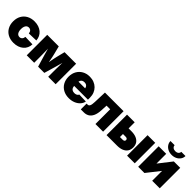

<svg xmlns="http://www.w3.org/2000/svg" viewBox="302 -2096 3463 3463"><g transform="rotate(45 2033.5 -364.5)"><path d="M301.3 11.2Q217.3 11.2 155 -22.7Q92.8 -56.6 58.6 -118.2Q24.4 -179.7 24.4 -260.7Q24.4 -342.3 58.6 -403.6Q92.8 -464.8 155 -499Q217.3 -533.2 301.3 -533.2Q357.9 -533.2 405 -517.1Q452.1 -501 486.8 -471.7Q521.5 -442.4 541.5 -401.6Q561.5 -360.8 564.5 -311.5L378.9 -305.7Q377.4 -323.7 371.6 -337.9Q365.7 -352.1 356 -362.1Q346.2 -372.1 333.3 -377.4Q320.3 -382.8 304.7 -382.8Q278.8 -382.8 260.5 -368.4Q242.2 -354 232.2 -326.9Q222.2 -299.8 222.2 -261.2Q222.2 -222.7 232.2 -195.3Q242.2 -168 260.7 -153.6Q279.3 -139.2 304.7 -139.2Q320.3 -139.2 333.3 -144.5Q346.2 -149.9 356 -160.2Q365.7 -170.4 371.6 -185.1Q377.4 -199.7 378.9 -218.3L564.5 -212.4Q563 -162.6 543.7 -121.6Q524.4 -80.6 489.5 -50.8Q454.6 -21 406.7 -4.9Q358.9 11.2 301.3 11.2Z M631.3 0V-522.5H925.8L964.4 -369.6Q971.7 -341.8 978.8 -307.6Q985.8 -273.4 992.4 -237.5Q999 -201.7 1004.9 -168.5Q1010.7 -135.3 1015.6 -109.9H984.4Q989.7 -135.3 995.6 -168.5Q1001.5 -201.7 1008.1 -237.3Q1014.6 -272.9 1021.7 -307.4Q1028.8 -341.8 1035.6 -369.6L1073.7 -522.5H1368.7V0H1178.7V-138.2Q1178.7 -170.9 1179.2 -209.2Q1179.7 -247.6 1180.7 -288.3Q1181.6 -329.1 1182.1 -369.1Q1182.6 -409.2 1183.1 -445.8H1204.1Q1191.9 -396 1177.5 -341.6Q1163.1 -287.1 1148.4 -234.9Q1133.8 -182.6 1120.1 -138.2L1079.6 0H921.4L879.9 -138.2Q866.2 -183.1 851.1 -235.6Q835.9 -288.1 821.5 -342.3Q807.1 -396.5 794.9 -445.8H816.4Q816.9 -409.2 817.6 -369.1Q818.4 -329.1 819.1 -288.3Q819.8 -247.6 820.6 -209.2Q821.3 -170.9 821.3 -138.2V0Z M1711.9 11.2Q1630.4 11.2 1567.9 -22.9Q1505.4 -57.1 1470.9 -118.7Q1436.5 -180.2 1436.5 -260.7Q1436.5 -341.3 1470.9 -402.6Q1505.4 -463.9 1566.4 -498.5Q1627.4 -533.2 1707.5 -533.2Q1768.1 -533.2 1817.4 -513.9Q1866.7 -494.6 1902.8 -459Q1939 -423.3 1958.5 -374.3Q1978 -325.2 1978 -265.1V-214.8H1494.6V-323.7H1888.7L1798.3 -303.7Q1798.3 -332.5 1788.1 -352.5Q1777.8 -372.6 1758.8 -383.1Q1739.7 -393.6 1712.4 -393.6Q1685.1 -393.6 1665.8 -383.1Q1646.5 -372.6 1636.5 -352.5Q1626.5 -332.5 1626.5 -303.7V-219.2Q1626.5 -189 1637.5 -167.7Q1648.4 -146.5 1669.4 -135.7Q1690.4 -125 1718.8 -125Q1739.7 -125 1756.3 -130.4Q1772.9 -135.7 1784.7 -145.8Q1796.4 -155.8 1801.8 -169.9L1974.6 -164.6Q1964.4 -112.3 1928 -73Q1891.6 -33.7 1835.9 -11.2Q1780.3 11.2 1711.9 11.2Z M2010.3 0V-147.5H2033.7Q2049.8 -147.5 2061 -154.5Q2072.3 -161.6 2079.3 -176.8Q2086.4 -191.9 2090.1 -216.3Q2093.8 -240.7 2095.2 -274.9L2104 -522.5H2579.1V0H2383.8V-376H2291L2285.2 -255.4Q2280.8 -161.6 2254.2 -105.5Q2227.5 -49.3 2184.8 -24.7Q2142.1 0 2089.8 0Z M2779.3 -367.2H2935.1Q3008.3 -367.2 3060.1 -345.2Q3111.8 -323.2 3138.7 -282.5Q3165.5 -241.7 3165.5 -183.1Q3165.5 -125 3138.7 -84.2Q3111.8 -43.5 3060.1 -21.7Q3008.3 0 2935.1 0H2667V-522.5H2862.3V-146.5H2930.2Q2954.1 -146.5 2966.8 -156.5Q2979.5 -166.5 2979.5 -184.6Q2979.5 -203.6 2966.8 -213.6Q2954.1 -223.6 2930.2 -223.6H2779.3ZM3190.9 0V-522.5H3386.2V0Z M4023.9 0H3831.1V-250.5H3830.1L3632.8 0H3474.1V-522.5H3666.5V-274.9H3667.5L3860.8 -522.5H4023.9ZM3749 -577.1Q3694.3 -577.1 3651.1 -598.9Q3607.9 -620.6 3582.8 -657.7Q3557.6 -694.8 3557.6 -740.2H3664.1Q3664.1 -710 3688 -690.4Q3711.9 -670.9 3749 -670.9Q3785.6 -670.9 3809.3 -690.4Q3833 -710 3833 -740.2H3940.4Q3940.4 -694.8 3915.3 -657.7Q3890.1 -620.6 3846.9 -598.9Q3803.7 -577.1 3749 -577.1Z"/></g></svg>

Font: Inter 28pt Black
Style: Regular
Weight: 900
Designer: Rasmus Andersson
Foundry: rsms
Version: Version 4.001;git-66647c0bb